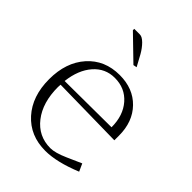

<svg xmlns="http://www.w3.org/2000/svg" viewBox="-198 -767 872 872"><g transform="rotate(45 237.5 -331.0)"><path d="M145 -661.1V-669.9H181.2Q195.8 -669.9 213.9 -651.9Q231.9 -633.8 246.1 -608.9L275.9 -554.2L258.8 -550.8ZM87.9 -253.9Q87.9 -251.5 87.4 -246.1Q86.9 -240.7 86.9 -237.8Q86.9 -138.7 134.3 -77.9Q181.6 -17.1 258.8 -17.1Q289.1 -17.1 340.8 -40L410.2 -70.8L426.8 -34.2Q324.2 7.8 251 7.8Q153.3 7.8 93.3 -58.8Q33.2 -125.5 33.2 -234.9Q33.2 -342.8 92 -408.9Q150.9 -475.1 247.1 -475.1Q333.5 -475.1 386.2 -420.9Q439 -366.7 439 -277.8V-248ZM88.9 -278.8 388.2 -280.8Q388.2 -356.4 347.2 -403.3Q306.2 -450.2 240.2 -450.2Q179.2 -450.2 138.7 -403.8Q98.1 -357.4 88.9 -278.8Z"/></g></svg>

Font: Resagokr
Style: Light
Weight: 300
Designer: gluk
Foundry: gluk
Version: Version 0.95